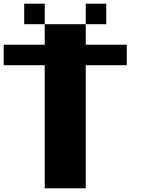

<svg xmlns="http://www.w3.org/2000/svg" viewBox="-20 -1020 818 1040"><path d="M444.4 -777.8H666.7V-666.7H444.4V0H222.2V-666.7H0V-777.8H222.2V-888.9H444.4ZM555.6 -888.9H444.4V-1000H555.6ZM222.2 -888.9H111.1V-1000H222.2Z"/></svg>

Font: Pixeloid Sans
Style: Bold
Weight: 700
Monospace: yes
Designer: GGBot
Version: 0.3